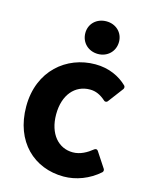

<svg xmlns="http://www.w3.org/2000/svg" viewBox="-113 -792 688 887"><g transform="rotate(15 231.0 -348.0)"><path d="M28 -245C28 -76 137 24 278 24C337 24 399 1 447 -42C451 -46 452 -53 449 -58L401 -131C395 -140 387 -137 383 -134C357 -113 326 -95 290 -95C222 -95 171 -151 171 -245C171 -339 222 -396 293 -396C320 -396 343 -386 368 -364C375 -357 383 -361 386 -365L441 -438C444 -442 445 -450 440 -455C405 -489 353 -515 287 -515C150 -515 28 -416 28 -245ZM285 -564C330 -564 365 -597 365 -643C365 -688 330 -720 285 -720C239 -720 204 -688 204 -643C204 -597 239 -564 285 -564Z"/></g></svg>

Font: Falling Sky
Style: Bd
Weight: 700
Designer: Paul D. Hunt
Foundry: Adobe Systems Incorporated
Version: Version 1.02